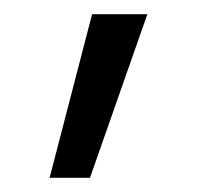

<svg xmlns="http://www.w3.org/2000/svg" viewBox="-20 -94 290 271"><path d="M50 157 110 -74H188L107 157Z"/></svg>

Font: Red Hat Text VF
Style: Regular
Weight: 300
Designer: Pentagram, MCKL
Foundry: Pentagram, MCKL
Version: Version 1.023